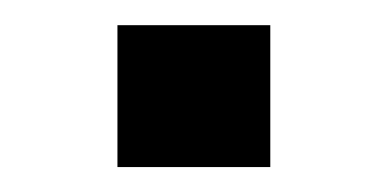

<svg xmlns="http://www.w3.org/2000/svg" viewBox="-20 -425 302 154"><path d="M74.2 -291V-404.8H196.8V-291Z"/></svg>

Font: Roboto Slab Medium
Style: Regular
Weight: 500
Designer: Google
Version: Version 2.001; ttfautohint (v1.8.3)